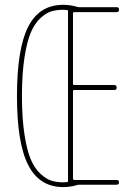

<svg xmlns="http://www.w3.org/2000/svg" viewBox="-20 -760 540 790"><path d="M240.2 -719.7Q212.9 -719.7 191.4 -713.4Q169.9 -707 146.5 -685.5Q123 -664.1 106.9 -626.5Q90.8 -588.9 80.6 -522.5Q70.3 -456.1 70.3 -365.2Q70.3 -274.4 80.6 -207.5Q90.8 -140.6 106.9 -103.5Q123 -66.4 146.5 -44.9Q169.9 -23.4 191.4 -16.6Q212.9 -9.8 240.2 -9.8Q242.2 -9.8 247.1 -10.3Q252 -10.7 254.9 -10.7Q259.8 -10.7 259.8 -15.6V-713.9Q259.8 -718.8 254.9 -718.8Q252 -718.8 247.1 -719.2Q242.2 -719.7 240.2 -719.7ZM240.2 9.8Q142.6 9.8 96.2 -80.6Q49.8 -170.9 49.8 -364.7Q49.8 -558.6 95.7 -649.4Q141.6 -740.2 240.2 -740.2Q268.6 -740.2 294.9 -732.4Q300.8 -730.5 304.7 -730.5H460Q469.7 -730.5 469.7 -720.2Q469.7 -710 460 -710H285.2Q280.3 -710 280.3 -705.1V-415Q280.3 -410.2 285.2 -410.2H450.2Q460 -410.2 460 -399.9Q460 -389.6 450.2 -389.6H285.2Q280.3 -389.6 280.3 -384.8V-25.4Q280.3 -20.5 285.2 -19.5H460Q469.7 -19.5 469.7 -9.8Q469.7 0 460 0H304.7Q300.8 0 294.9 2Q268.6 9.8 240.2 9.8Z"/></svg>

Font: Rounded Mgen+ 1m thin
Style: Regular
Weight: 100
Designer: [Source Han Sans]
Ryoko NISHIZUKA  (kana & ideographs); Paul D. Hunt (Latin, Greek & Cyrillic); Wenlong ZHANG  (bopomofo
Version: Version 1.059.20150602